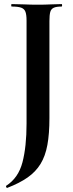

<svg xmlns="http://www.w3.org/2000/svg" viewBox="-20 -645 359 940"><path d="M222 -67Q222 10 212 64.5Q202 119 178.5 157.5Q155 196 115 224Q75 252 15 275Q13 276 10.5 271Q8 266 11 264Q70 226 90 149.5Q110 73 110 -40V-544Q110 -573 104.5 -587.5Q99 -602 83.5 -607.5Q68 -613 37 -613Q35 -613 35 -619Q35 -625 37 -625Q66 -625 98 -623.5Q130 -622 165 -622Q200 -622 229 -623.5Q258 -625 282 -625Q284 -625 284 -619Q284 -613 282 -613Q256 -613 243 -607Q230 -601 226 -586Q222 -571 222 -542Z"/></svg>

Font: Cormorant Infant Light
Style: Regular
Weight: 300
Designer: Christian Thalmann (Catharsis Fonts)
Foundry: Catharsis Fonts
Version: Version 4.001